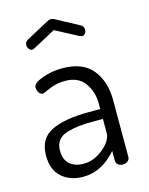

<svg xmlns="http://www.w3.org/2000/svg" viewBox="-109 -770 655 846"><g transform="rotate(-15 219.0 -347.0)"><path d="M30 -125Q30 -202 89.5 -232Q149 -262 263 -262H314V-286Q314 -341 285 -381.5Q256 -422 196 -422Q156 -422 123.5 -407.5Q91 -393 89 -393Q77 -393 70 -404Q63 -415 63 -428Q63 -447 106 -463Q149 -479 198 -479Q292 -479 335.5 -424.5Q379 -370 379 -286V-26Q379 -15 370 -7.5Q361 0 347 0Q334 0 325.5 -7.5Q317 -15 317 -26V-70Q250 7 166 7Q106 7 68 -26.5Q30 -60 30 -125ZM72 -618Q72 -633 85 -640L189 -696Q197 -701 206 -701Q215 -701 223 -696L327 -640Q340 -634 340 -617Q340 -607 334 -600Q328 -593 320 -593Q319 -593 310 -596L206 -651L102 -595L93 -592Q85 -592 78.5 -600Q72 -608 72 -618ZM95 -131Q95 -89 119 -68.5Q143 -48 182 -48Q229 -48 271.5 -83Q314 -118 314 -153V-217H272Q232 -217 204.5 -214Q177 -211 150 -203Q123 -195 109 -177Q95 -159 95 -131Z"/></g></svg>

Font: Terminal Dosis
Style: Regular
Weight: 400
Designer: Edgar Tolentino, Pablo Impallari, Igino Marini
Foundry: Edgar Tolentino, Pablo Impallari, Igino Marini
Version: Version 1.007